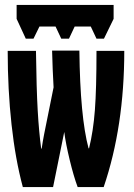

<svg xmlns="http://www.w3.org/2000/svg" viewBox="-20 -754 540 774"><path d="M115 -598 139 -647H204L227 -598H258L281 -647H346L369 -598H399L438 -678V-734H47V-678L84 -598ZM194 0 239 -222Q245 -175 261 -109Q277 -43 293 0H398Q481 -244 481 -549H369Q369 -395 362.5 -310Q356 -225 339 -156H337Q303 -283 300 -550H190Q191 -506 192.5 -473Q194 -440 196 -402L170 -273Q164 -244 158 -213.5Q152 -183 148 -155H146Q137 -222 132 -308.5Q127 -395 125 -549H11Q11 -393 26.5 -252Q42 -111 72 0Z"/></svg>

Font: Noto Sans Mono UI Condensed ExtraBold
Style: Regular
Weight: 800
Width: 3
Designer: Monotype Design team
Foundry: Monotype Imaging Inc.
Version: 1.000